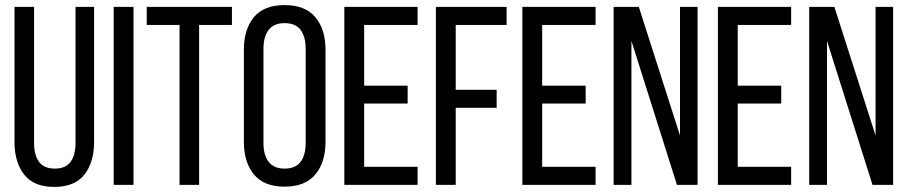

<svg xmlns="http://www.w3.org/2000/svg" viewBox="-20 -727 3572 755"><path d="M114 -165V-700H37V-169C37 -115.7 49.7 -72.8 75 -40.5C100.3 -8.2 139.7 8 193 8C247 8 286.7 -8.2 312 -40.5C337.3 -72.8 350 -115.7 350 -169V-700H277V-165C277 -133 270.5 -108.2 257.5 -90.5C244.5 -72.8 224 -64 196 -64C167.3 -64 146.5 -72.8 133.5 -90.5C120.5 -108.2 114 -133 114 -165Z M505 -700H427V0H505Z M686 0H763V-629H892V-700H557V-629H686Z M939 -531V-169C939 -115.7 952.2 -73 978.5 -41C1004.8 -9 1045 7 1099 7C1153 7 1193.3 -9 1220 -41C1246.7 -73 1260 -115.7 1260 -169V-531C1260 -585 1246.7 -627.8 1220 -659.5C1193.3 -691.2 1153 -707 1099 -707C1045 -707 1004.8 -691.2 978.5 -659.5C952.2 -627.8 939 -585 939 -531ZM1016 -165V-535C1016 -567 1022.8 -591.8 1036.5 -609.5C1050.2 -627.2 1071 -636 1099 -636C1127.7 -636 1148.7 -627.2 1162 -609.5C1175.3 -591.8 1182 -567 1182 -535V-165C1182 -133 1175.3 -108.2 1162 -90.5C1148.7 -72.8 1127.7 -64 1099 -64C1071 -64 1050.2 -72.8 1036.5 -90.5C1022.8 -108.2 1016 -133 1016 -165Z M1583 -390H1412V-629H1622V-700H1334V0H1622V-71H1412V-320H1583Z M1933 -374H1772V-629H1972V-700H1694V0H1772V-303H1933Z M2283 -390H2112V-629H2322V-700H2034V0H2322V-71H2112V-320H2283Z M2463 0V-566L2642 0H2723V-700H2654V-194L2492 -700H2393V0Z M3052 -390H2881V-629H3091V-700H2803V0H3091V-71H2881V-320H3052Z M3232 0V-566L3411 0H3492V-700H3423V-194L3261 -700H3162V0Z"/></svg>

Font: SVN-Bebas Neue
Style: Regular
Weight: 400
Designer: Ryoichi Tsunekawa
Foundry: Ryoichi Tsunekawa
Version: Version 001.003